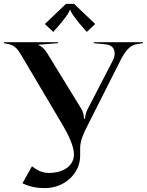

<svg xmlns="http://www.w3.org/2000/svg" viewBox="-20 -717 755 987"><path d="M210.5 -593.5 254 -553 293.5 -598.5C328.6 -641.9 336 -656.3 338 -664.5H342C344 -656.3 353 -640 386.5 -598.5L426 -553L469.5 -593.5L361 -697H319ZM0 -495 21 -491C52.3 -485 67.4 -471 92 -429L304 -71C326.7 -32.7 360 32.2 360 75V77C360 134 308.2 172 230.5 172C197.8 172 170.6 158.7 144.3 137.7L95.5 225C132.1 243.3 169.8 250 211 250C311.6 250 392 175.2 392 84V45C392 4.5 411.7 -35.3 429.7 -71L600 -408C621.4 -450.3 647.3 -485.5 683 -490L715 -495V-500H462V-495L524 -489C556.3 -485.9 569.4 -465.8 569.4 -442.4C569.4 -431.2 566.7 -419.1 561 -408L430.6 -156C422.7 -139.5 417.5 -124.8 417.5 -107H411.5C411.5 -124.8 407.6 -140.4 398.9 -156L223.5 -442C214.1 -457.4 198.5 -478 177.5 -485V-487L278.5 -495V-500H0Z"/></svg>

Font: Prida01
Style: Black
Weight: 900
Designer: gluk
Foundry: gluk
Version: Version 00.072